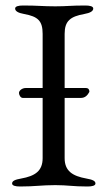

<svg xmlns="http://www.w3.org/2000/svg" viewBox="-20 -673 380 698"><path d="M24 -6C24 2 36 5 53 5C107 5 131 0 181 0C227 0 244 5 298 5C315 5 327 2 327 -6C327 -15 317 -20 294 -24C244 -33 215 -51 215 -98V-317H274C289 -317 298 -326 305 -339C305 -347 302 -353 292 -353H215V-550C215 -597 236 -613 286 -622C309 -626 319 -633 319 -642C319 -650 307 -653 290 -653C236 -653 224 -650 181 -650C135 -650 118 -653 64 -653C47 -653 35 -650 35 -642C35 -633 45 -626 68 -622C118 -613 135 -597 135 -550V-353H73C61 -353 49 -344 49 -335C49 -329 54 -317 63 -317H135V-98C135 -51 107 -33 57 -24C34 -20 24 -15 24 -6Z"/></svg>

Font: EB Garamond
Style: Regular
Weight: 400
Designer: Georg Duffner and Octavio Pardo
Foundry: Georg Duffner
Version: Version 1.000;PS 001.000;hotconv 1.0.88;makeotf.lib2.5.64775